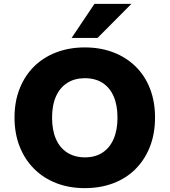

<svg xmlns="http://www.w3.org/2000/svg" viewBox="-20 -961 877 992"><path d="M418 11Q337 11 270.5 -15Q204 -41 156 -89Q108 -137 81.5 -204Q55 -271 55 -354Q55 -436 81.5 -503Q108 -570 156 -617.5Q204 -665 271 -690.5Q338 -716 418 -716Q499 -716 565.5 -690.5Q632 -665 680.5 -617.5Q729 -570 755 -503Q781 -436 781 -354Q781 -271 755 -204Q729 -137 681 -88.5Q633 -40 566 -14.5Q499 11 418 11ZM419 -148Q472 -148 509.5 -172.5Q547 -197 567 -243Q587 -289 587 -353Q587 -418 567 -463.5Q547 -509 509.5 -533Q472 -557 418 -557Q366 -557 328 -533Q290 -509 269.5 -463.5Q249 -418 249 -353Q249 -289 269 -243Q289 -197 327.5 -172.5Q366 -148 419 -148ZM350 -765 468 -941H659L484 -765Z"/></svg>

Font: Nunito Sans 9pt Black
Style: Regular
Weight: 900
Version: Version 3.101;gftools[0.9.27]